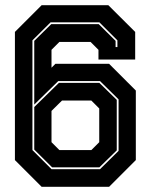

<svg xmlns="http://www.w3.org/2000/svg" viewBox="-20 -720 581 740"><path d="M140.5 0 37.5 -103V-597L140.5 -700H397.5L501 -597V-490.5H359.5V-528L329 -558.5H209L178.5 -528V-459L193.5 -474H400.5L503.5 -371V-103L400.5 0ZM181 -75 112 -143.5V-307.5L207 -400.5H363L430 -335V-140.5L363 -75ZM209 -141.5H332L362.5 -172V-302L332 -332.5H219L178.5 -292.5V-172ZM178.5 -68H365.5L437 -138.5V-337L365.5 -407.5H204.5L112 -317V-562.5L177.5 -627H360.5L425.5 -562.5V-538.5H432.5V-564.5L363 -634H175L105 -564.5V-141.5Z"/></svg>

Font: Tourney ExtraBold
Style: Regular
Weight: 800
Designer: Tyler Finck
Foundry: Etcetera Type Co
Version: Version 1.015